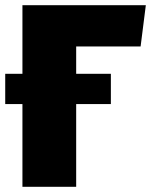

<svg xmlns="http://www.w3.org/2000/svg" viewBox="-33 -716 579 736"><path d="M259 -538V-433H392V-317H259V0H53V-317H-13V-433H53V-696H526L506 -538Z"/></svg>

Font: FiraGO Heavy
Style: Regular
Weight: 900
Designer: bBox Type
Foundry: bBox Type GmbH
Version: Version 1.001